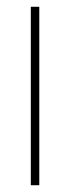

<svg xmlns="http://www.w3.org/2000/svg" viewBox="-20 -547 206 567"><path d="M96 0V-527H71V0Z"/></svg>

Font: Noto Sans Ethiopic ExtraCondensed Thin
Style: Regular
Weight: 100
Width: 2
Designer: Monotype Design Team
Foundry: Monotype Imaging Inc.
Version: Version 2.102